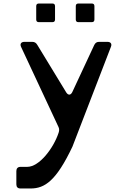

<svg xmlns="http://www.w3.org/2000/svg" viewBox="-20 -785 726 1092"><path d="M201 -659H278C288 -659 293 -664 293 -674V-750C293 -760 288 -765 278 -765H201C191 -765 186 -760 186 -750V-674C186 -664 191 -659 201 -659ZM426 -659H502C512 -659 517 -664 517 -674V-750C517 -760 512 -765 502 -765H426C416 -765 411 -760 411 -750V-674C411 -664 416 -659 426 -659ZM97 287H154C235 287 300 243 392 49L611 -519C618 -536 609 -547 591 -547H544C530 -547 522 -541 516 -529L391 -261C382 -243 368 -242 357 -259L192 -530C185 -542 176 -547 163 -547H119C100 -547 92 -535 100 -518L313 -62C319 -50 316 -38 313 -29C284 58 204 164 135 164H97C81 164 73 173 73 188V263C73 279 81 287 97 287Z"/></svg>

Font: OpenDyslexic3
Style: Regular
Weight: 400
Designer: Abelardo Gonzalez
Version: Version 3.001;PS 003.001;hotconv 1.0.88;makeotf.lib2.5.64775